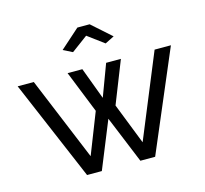

<svg xmlns="http://www.w3.org/2000/svg" viewBox="-105 -848 1031 967"><g transform="rotate(-15 410.5 -365.0)"><path d="M277 -640 378 -730H442L543 -640L495 -616L410 -679L325 -616ZM725 -522H810L588 0H511L410 -246L310 0H233L11 -522H95L275 -87L359 -301L271 -521H348L410 -355L472 -521H549L462 -301L546 -87Z"/></g></svg>

Font: Raleway-v4020 Medium
Style: Regular
Weight: 500
Designer: Matt McInerney, Pablo Impallari, Rodrigo Fuenzalida
Foundry: Matt McInerney, Pablo Impallari, Rodrigo Fuenzalida
Version: Version 4.020;PS 004.020;hotconv 1.0.88;makeotf.lib2.5.64775